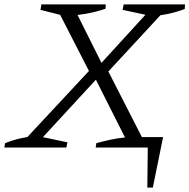

<svg xmlns="http://www.w3.org/2000/svg" viewBox="-29 -674 865 877"><path d="M644 183 646 0H408L411 -20Q444 -29 476 -36Q508 -43 542 -46L409 -310L125 -2H67L69 -19L397 -371H454L619 -48H716L669 183ZM-9 0 -6 -20Q29 -34 64.5 -42Q100 -50 136 -54L279 -24L274 0ZM270 -600 156 -629 160 -654H454L453 -634Q408 -619 362.5 -611Q317 -603 270 -600ZM389 -327 232 -633 237 -650H303L442 -372H421L674 -649H732V-635L447 -327ZM666 -600 531 -629 536 -654H816L815 -633Q778 -619 741 -611Q704 -603 666 -600Z"/></svg>

Font: Piazzolla 8pt ExtraLight
Style: Italic
Weight: 250
Italic angle: -11.3°
Designer: Juan Pablo del Peral
Foundry: Huerta Tipografica
Version: Version 2.001